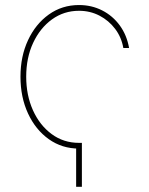

<svg xmlns="http://www.w3.org/2000/svg" viewBox="-20 -570 581 751"><path d="M300.3 -11.2V160.6H277.8V-11.2ZM289.1 11.2Q222.7 11.2 170.9 -25.6Q119.1 -62.5 89.6 -126.2Q60.1 -189.9 60.1 -270Q60.1 -349.6 89.6 -412.8Q119.1 -476.1 170.9 -513.2Q222.7 -550.3 289.1 -550.3Q338.4 -550.3 379.6 -529.3Q420.9 -508.3 448.5 -470.5Q476.1 -432.6 484.9 -382.3H462.4Q455.1 -424.3 430.4 -457Q405.8 -489.7 369.1 -508.8Q332.5 -527.8 289.1 -527.8Q230 -527.8 183.3 -494.1Q136.7 -460.4 109.6 -402.3Q82.5 -344.2 82.5 -270Q82.5 -197.3 108.9 -138.7Q135.3 -80.1 181.9 -45.7Q228.5 -11.2 289.1 -11.2Z"/></svg>

Font: Inter 16pt Thin
Style: Regular
Weight: 250
Version: Version 4.001;git-66647c0bb